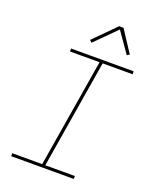

<svg xmlns="http://www.w3.org/2000/svg" viewBox="-172 -1060 944 1160"><g transform="rotate(20 300.0 -480.5)"><path d="M447 0H45L44 -19H237L352 -716H162V-735H564L565 -716H372L257 -19H447ZM266 -810 252 -823 389 -961H417L508 -822L492 -812L400 -944Z"/></g></svg>

Font: Iosevka HT Thin Extended
Style: Italic
Weight: 100
Width: 7
Italic angle: -9°
Monospace: yes
Designer: Belleve Invis
Foundry: Belleve Invis
Version: Version 32.3.0; ttfautohint (v1.8.4)